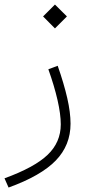

<svg xmlns="http://www.w3.org/2000/svg" viewBox="-103 -572 399 853"><path d="M111.8 -264.2 153.3 -279.8Q181.2 -200.2 195.8 -136.2Q210.4 -72.3 210.4 -22.5Q210.4 73.2 144.8 141.1Q79.1 209 -64.9 261.2L-83 220.2Q49.8 171.9 108.4 116Q167 60.1 167 -19.5Q167 -64.5 152.6 -127.4Q138.2 -190.4 111.8 -264.2ZM88.4 -499 141.1 -551.8 194.3 -499 141.1 -445.8Z"/></svg>

Font: Estedad-FD ExtraLight
Style: Regular
Weight: 200
Designer: Amin Abedi
Version: Version 7.3